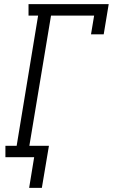

<svg xmlns="http://www.w3.org/2000/svg" viewBox="-20 -755 542 922"><path d="M120 147 144 0H6V-55H60L163 -680H117V-735H502L478 -590H417L432 -680H225L121 -55H215L181 147Z"/></svg>

Font: Iosevka Slab Light Oblique
Style: Regular
Weight: 300
Italic angle: -9°
Monospace: yes
Designer: Belleve Invis
Foundry: Belleve Invis
Version: Version 11.1.1; ttfautohint (v1.8.3)